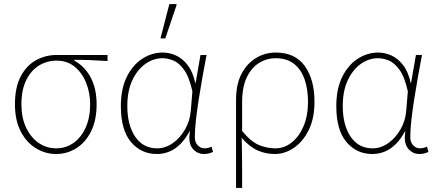

<svg xmlns="http://www.w3.org/2000/svg" viewBox="-20 -750 2162 950"><path d="M258 12Q204 12 157.5 -16.5Q111 -45 82.5 -100Q54 -155 54 -234Q54 -319 83 -373Q112 -427 159 -452.5Q206 -478 260 -478H512V-448Q470 -451 430 -452.5Q390 -454 348 -454V-450Q399 -422 428.5 -367Q458 -312 458 -234Q458 -155 430.5 -100Q403 -45 357.5 -16.5Q312 12 258 12ZM258 -16Q306 -16 344 -43Q382 -70 404 -119Q426 -168 426 -234Q426 -290 406.5 -339.5Q387 -389 350 -419.5Q313 -450 260 -450Q212 -450 172.5 -425.5Q133 -401 109.5 -353Q86 -305 86 -234Q86 -168 109 -119Q132 -70 171 -43Q210 -16 258 -16Z M756 12Q678 12 628 -47.5Q578 -107 578 -225Q578 -310 607 -369Q636 -428 683.5 -459Q731 -490 786 -490Q818 -490 850.5 -475.5Q883 -461 908.5 -428Q934 -395 946 -340H948L972 -478H1002Q992 -426 982 -370Q972 -314 963.5 -259.5Q955 -205 949.5 -156.5Q944 -108 944 -70Q944 -46 958.5 -31Q973 -16 992 -16Q1001 -16 1010.5 -18.5Q1020 -21 1027 -24L1034 2Q1027 5 1016 8.5Q1005 12 990 12Q954 12 932 -16.5Q910 -45 920 -100H918Q857 12 756 12ZM758 -16Q798 -16 834.5 -41.5Q871 -67 895.5 -109.5Q920 -152 924 -202L932 -298Q916 -370 890.5 -405Q865 -440 837 -451Q809 -462 784 -462Q739 -462 699.5 -434Q660 -406 635 -353.5Q610 -301 610 -225Q610 -131 649 -73.5Q688 -16 758 -16ZM774 -560 818 -730H852L854 -726L798 -560Z M1148 180V-257Q1148 -334 1175.5 -385.5Q1203 -437 1247.5 -463.5Q1292 -490 1344 -490Q1440 -490 1488 -423.5Q1536 -357 1536 -246Q1536 -165 1508 -107.5Q1480 -50 1435 -19Q1390 12 1340 12Q1295 12 1255 -5.5Q1215 -23 1176 -68Q1177 -20 1177.5 18Q1178 56 1178 94Q1178 132 1178 180ZM1342 -16Q1387 -16 1424 -45.5Q1461 -75 1482.5 -127Q1504 -179 1504 -246Q1504 -307 1487.5 -356Q1471 -405 1435.5 -433.5Q1400 -462 1342 -462Q1300 -462 1262.5 -439Q1225 -416 1201.5 -368Q1178 -320 1178 -244V-102Q1222 -48 1262.5 -32Q1303 -16 1342 -16Z M1822 12Q1744 12 1694 -47.5Q1644 -107 1644 -225Q1644 -310 1673 -369Q1702 -428 1749.5 -459Q1797 -490 1852 -490Q1884 -490 1916.5 -475.5Q1949 -461 1974.5 -428Q2000 -395 2012 -340H2014L2038 -478H2068Q2058 -426 2048 -370Q2038 -314 2029.5 -259.5Q2021 -205 2015.5 -156.5Q2010 -108 2010 -70Q2010 -46 2024.5 -31Q2039 -16 2058 -16Q2067 -16 2076.5 -18.5Q2086 -21 2093 -24L2100 2Q2093 5 2082 8.5Q2071 12 2056 12Q2020 12 1998 -16.5Q1976 -45 1986 -100H1984Q1923 12 1822 12ZM1824 -16Q1864 -16 1900.5 -41.5Q1937 -67 1961.5 -109.5Q1986 -152 1990 -202L1998 -298Q1982 -370 1956.5 -405Q1931 -440 1903 -451Q1875 -462 1850 -462Q1805 -462 1765.5 -434Q1726 -406 1701 -353.5Q1676 -301 1676 -225Q1676 -131 1715 -73.5Q1754 -16 1824 -16Z"/></svg>

Font: Source Sans 3
Style: Regular
Weight: 200
Designer: Paul D. Hunt
Foundry: Adobe
Version: Version 3.046;hotconv 1.0.118;makeotfexe 2.5.65603